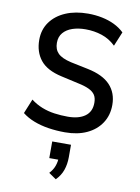

<svg xmlns="http://www.w3.org/2000/svg" viewBox="-106 -784 836 1148"><g transform="rotate(10 312.0 -209.5)"><path d="M320 9Q268 9 219.5 1.5Q171 -6 130 -22Q89 -38 59 -62L95 -150Q126 -126 162.5 -111.5Q199 -97 239 -91.5Q279 -86 320 -86Q387 -86 425 -113.5Q463 -141 463 -195Q463 -225 451 -243Q439 -261 413.5 -273Q388 -285 349 -293L242 -317Q152 -337 112.5 -386.5Q73 -436 73 -509Q73 -572 106.5 -618Q140 -664 198.5 -689Q257 -714 334 -714Q379 -714 420 -705.5Q461 -697 495 -680.5Q529 -664 555 -639L519 -552Q482 -588 435 -603.5Q388 -619 336 -619Q291 -619 256 -607Q221 -595 200.5 -571Q180 -547 180 -510Q180 -470 203.5 -446.5Q227 -423 283 -410L389 -388Q482 -369 526.5 -321.5Q571 -274 571 -201Q571 -138 539.5 -90.5Q508 -43 452 -17Q396 9 320 9ZM315 295 270 264Q291 242 300.5 216Q310 190 310 163L329 177H255V76H369V152Q369 194 356.5 230Q344 266 315 295Z"/></g></svg>

Font: Nunito Sans 7pt SemiCondensed SemiBold
Style: Regular
Weight: 600
Width: 4
Designer: Vernon Adams
Foundry: Vernon Adams
Version: Version 3.101;gftools[0.9.27]